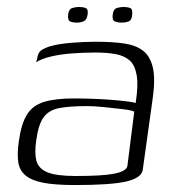

<svg xmlns="http://www.w3.org/2000/svg" viewBox="-20 -525 509 552"><path d="M195 7Q139 7 105 0.5Q71 -6 53.5 -20.5Q36 -35 32.5 -59Q29 -83 34 -118Q41 -169 57.5 -195.5Q74 -222 106.5 -232Q139 -242 192 -242Q217 -242 245.5 -241Q274 -240 300 -238Q326 -236 345 -233.5Q364 -231 370 -229Q378 -279 373 -308.5Q368 -338 352.5 -351.5Q337 -365 312 -369.5Q287 -374 254 -374Q221 -374 187.5 -371.5Q154 -369 126.5 -362.5Q99 -356 84 -346L87 -357Q89 -376 103.5 -383.5Q118 -391 132 -394Q151 -399 186 -402Q221 -405 256 -405Q303 -405 337 -400Q371 -395 391.5 -379Q412 -363 419.5 -330.5Q427 -298 419 -242L390 -34Q384 -12 340 -2.5Q296 7 195 7ZM198 -19Q274 -19 307.5 -25.5Q341 -32 346 -46L366 -204Q359 -208 334 -211Q309 -214 280 -217Q251 -220 230 -220Q182 -220 151.5 -214.5Q121 -209 105.5 -188Q90 -167 84 -120Q79 -86 84.5 -63.5Q90 -41 115.5 -30Q141 -19 198 -19ZM329 -460Q318 -460 310 -463.5Q302 -467 304 -483Q306 -499 316 -502Q326 -505 335 -505Q346 -505 354 -502Q362 -499 360 -483Q359 -467 350 -463.5Q341 -460 329 -460ZM201 -460Q189 -460 181.5 -463.5Q174 -467 176 -484Q178 -499 188 -502Q198 -505 207 -505Q218 -505 226 -502Q234 -499 232 -484Q230 -468 221 -464Q212 -460 201 -460Z"/></svg>

Font: Genos Light
Style: Italic
Weight: 300
Italic angle: -8°
Designer: Robert E. Leuschke
Foundry: Robert E. Leuschke
Version: Version 1.010